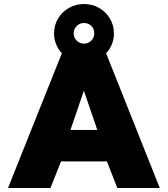

<svg xmlns="http://www.w3.org/2000/svg" viewBox="-20 -939 838 959"><path d="M778 0H566L514 -133H285L232 0H20L289 -673Q271 -692 260.5 -717.5Q250 -743 250 -772Q250 -813 270 -846.5Q290 -880 324.5 -899.5Q359 -919 399 -919Q440 -919 474.5 -899.5Q509 -880 529 -846.5Q549 -813 549 -772Q549 -715 510 -673ZM348 -772Q348 -751 363 -736Q378 -721 399 -721Q421 -721 436 -736Q451 -751 451 -772Q451 -795 436.5 -809.5Q422 -824 399 -824Q378 -824 363 -809Q348 -794 348 -772ZM466 -290 399 -486 332 -290Z"/></svg>

Font: Prompt ExtraBold
Style: Regular
Weight: 800
Designer: Katatrad Team
Foundry: CadsonDemak
Version: Version 1.000